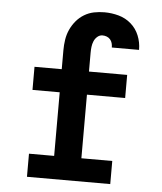

<svg xmlns="http://www.w3.org/2000/svg" viewBox="-53 -789 706 836"><g transform="rotate(5 300.0 -371.5)"><path d="M96 0V-101H206V-379H87V-480H206V-563Q206 -586 209.5 -609Q213 -632 222.5 -653Q232 -674 247 -692Q262 -710 282 -722Q302 -734 324.5 -738.5Q347 -743 370 -743Q402 -743 432.5 -734.5Q463 -726 486.5 -705.5Q510 -685 522 -655.5Q534 -626 534 -594V-593H415Q415 -603 412.5 -612Q410 -621 404 -628Q398 -635 389 -638.5Q380 -642 370 -642Q358 -642 348 -633.5Q338 -625 333 -613Q328 -601 326.5 -588Q325 -575 325 -563V-480H492V-379H325V-101H460V0Z"/></g></svg>

Font: Iosevka HT Extended
Style: Bold
Weight: 700
Width: 7
Monospace: yes
Designer: Belleve Invis
Foundry: Belleve Invis
Version: Version 32.3.0; ttfautohint (v1.8.4)